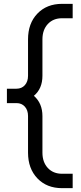

<svg xmlns="http://www.w3.org/2000/svg" viewBox="-20 -800 422 1000"><path d="M303.5 180Q223.5 180 174.8 129Q126 78 126 -5V-195.5Q126 -226 109.5 -244.5Q93 -263 66 -263H16V-338H66Q93 -338 109.5 -356.5Q126 -375 126 -405.5V-595Q126 -678.5 174.8 -729.2Q223.5 -780 303.5 -780H358.5V-705H303.5Q257 -705 229 -674.8Q201 -644.5 201 -595V-405.5Q201 -338 156.5 -301Q201 -262 201 -195.5V-5Q201 44.5 229 74.8Q257 105 303.5 105H358.5V180Z"/></svg>

Font: Mohave
Style: Regular
Weight: 400
Designer: Gumpita Rahayu
Foundry: Tokotype
Version: Version 2.003; ttfautohint (v1.8.3)